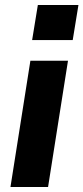

<svg xmlns="http://www.w3.org/2000/svg" viewBox="-20 -751 335 771"><path d="M22 0 102 -507H253L173 0ZM109 -590 132 -731H295L272 -590Z"/></svg>

Font: Mulish ExtraLight ExtraBold
Style: Italic
Weight: 800
Italic angle: -9°
Version: Version 3.603